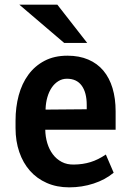

<svg xmlns="http://www.w3.org/2000/svg" viewBox="-20 -784 554 814"><path d="M273.4 10.3Q220.7 10.3 178.5 -8.3Q136.2 -26.9 106.9 -60.1Q77.6 -93.3 61.8 -139.4Q45.9 -185.5 45.9 -240.7V-272.5Q45.9 -329.6 59.3 -379.6Q72.8 -429.7 100.1 -467Q127.4 -504.4 168.7 -526.1Q210 -547.9 266.1 -547.9Q315.9 -547.9 354.2 -531.5Q392.6 -515.1 418.2 -484.6Q443.8 -454.1 457 -410.4Q470.2 -366.7 470.2 -312V-233.9H200.7Q193.4 -233.9 186.3 -234.1Q179.2 -234.4 171.9 -233.9Q172.4 -204.6 180.4 -177.5Q188.5 -150.4 203.9 -129.9Q219.2 -109.4 241.9 -97.4Q264.6 -85.4 294.9 -86.4Q331.5 -86.9 363.5 -96.7Q395.5 -106.4 428.7 -128.9L461.9 -51.8Q426.3 -22 377 -5.9Q327.6 10.3 273.4 10.3ZM263.7 -450.2Q243.7 -450.2 227.3 -439.9Q210.9 -429.7 199.2 -412.4Q187.5 -395 180.9 -372.1Q174.3 -349.1 173.3 -323.7V-319.3L347.7 -320.8V-338.9Q347.7 -391.6 326.4 -420.9Q305.2 -450.2 263.7 -450.2ZM349.6 -602.1H252L62 -764.2H223.1Z"/></svg>

Font: Ufes Sans SemiBold
Style: Regular
Weight: 600
Designer: Ricardo Esteves & Filipe Motta
Foundry: ProDesignUfes - Ricardo Esteves, Filipe Motta (This is a derivative work, based on Roboto family, by Christian Robertson
Version: Version 2.0